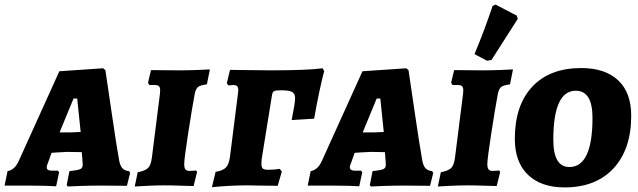

<svg xmlns="http://www.w3.org/2000/svg" viewBox="-41 -809 2786 838"><path d="M522 -62 527 -55 513 2 404 1Q358 1 313 2.5Q268 4 255 5L250 -1L262 -62Q299 -66 309.5 -71Q320 -76 320 -90Q320 -100 319 -106L316 -145L252 -146Q240 -146 214 -144Q188 -142 184 -142L169 -100Q163 -88 163 -78Q163 -64 186 -64H212L217 -57L204 4Q192 3 157 2Q122 1 82 1H-21L-8 -62Q24 -68 41 -107L218 -498L409 -511L419 -503Q426 -456 446.5 -316Q467 -176 478 -115Q482 -88 492 -76Q502 -64 522 -62ZM264 -231Q275 -231 311 -233L296 -379H280L219 -231Z M763 -93Q763 -76 768.5 -69.5Q774 -63 786 -63Q798 -63 805.5 -64Q813 -65 815 -65L819 -58L804 3Q789 3 749.5 1.5Q710 0 675 0Q644 0 602 2Q560 4 547 5L560 -57Q594 -64 606 -76.5Q618 -89 622 -122L657 -399Q658 -405 658 -415Q658 -428 652.5 -433Q647 -438 633 -438H611Q609 -440 605 -448L618 -503L742 -502Q778 -502 818.5 -503.5Q859 -505 875 -506L862 -441Q833 -437 823.5 -429.5Q814 -422 809 -400Q796 -330 779.5 -222.5Q763 -115 763 -93Z M900 -59Q932 -64 945.5 -78.5Q959 -93 963 -127L997 -396L999 -416Q999 -428 994 -433Q989 -438 978 -438L956 -436L949 -446L963 -504Q1014 -504 1044 -503L1138 -502Q1301 -502 1367 -511L1374 -499Q1353 -420 1330 -291L1232 -285Q1247 -360 1247 -380Q1247 -400 1234 -407.5Q1221 -415 1186 -415Q1161 -415 1154.5 -411Q1148 -407 1146 -393L1101 -114Q1100 -107 1100 -95Q1100 -79 1106 -73.5Q1112 -68 1130 -68Q1157 -68 1180 -72L1189 -60L1171 2L1094 1Q1073 0 1040 0Q964 0 884 8Z M1845 -62 1850 -55 1836 2 1727 1Q1681 1 1636 2.5Q1591 4 1578 5L1573 -1L1585 -62Q1622 -66 1632.5 -71Q1643 -76 1643 -90Q1643 -100 1642 -106L1639 -145L1575 -146Q1563 -146 1537 -144Q1511 -142 1507 -142L1492 -100Q1486 -88 1486 -78Q1486 -64 1509 -64H1535L1540 -57L1527 4Q1515 3 1480 2Q1445 1 1405 1H1302L1315 -62Q1347 -68 1364 -107L1541 -498L1732 -511L1742 -503Q1749 -456 1769.5 -316Q1790 -176 1801 -115Q1805 -88 1815 -76Q1825 -64 1845 -62ZM1587 -231Q1598 -231 1634 -233L1619 -379H1603L1542 -231Z M2086 -93Q2086 -76 2091.5 -69.5Q2097 -63 2109 -63Q2121 -63 2128.5 -64Q2136 -65 2138 -65L2142 -58L2127 3Q2112 3 2072.5 1.5Q2033 0 1998 0Q1967 0 1925 2Q1883 4 1870 5L1883 -57Q1917 -64 1929 -76.5Q1941 -89 1945 -122L1980 -399Q1981 -405 1981 -415Q1981 -428 1975.5 -433Q1970 -438 1956 -438H1934Q1932 -440 1928 -448L1941 -503L2065 -502Q2101 -502 2141.5 -503.5Q2182 -505 2198 -506L2185 -441Q2156 -437 2146.5 -429.5Q2137 -422 2132 -400Q2119 -330 2102.5 -222.5Q2086 -115 2086 -93ZM2104 -547 2084 -544 2030 -573Q2071 -670 2109 -783L2122 -789L2214 -741L2219 -727Z M2206 -203Q2206 -349 2282 -430.5Q2358 -512 2496 -512Q2600 -512 2657 -458.5Q2714 -405 2714 -304Q2714 -158 2637 -74.5Q2560 9 2423 9Q2321 9 2263.5 -46Q2206 -101 2206 -203ZM2545 -295Q2545 -413 2472 -413Q2374 -413 2374 -199Q2374 -80 2444 -80Q2545 -80 2545 -295Z"/></svg>

Font: Alegreya SC ExtraBold
Style: Italic
Weight: 800
Italic angle: -7°
Designer: Juan Pablo del Peral
Foundry: Huerta Tipografica
Version: Version 2.007; ttfautohint (v1.6)